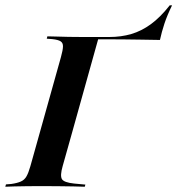

<svg xmlns="http://www.w3.org/2000/svg" viewBox="-46 -709 673 729"><path d="M104 -201.6 185.5 -492.7Q192.7 -518.5 193.1 -532.3Q193.5 -546 184.3 -552Q175 -558.1 152.4 -560.5L131.5 -562.1L133.9 -571Q147.6 -571 168.1 -570.2Q188.7 -569.4 214.1 -569Q239.5 -568.5 268.5 -568.5H368.5Q413.7 -568.5 452.4 -579.8Q491.1 -591.1 527 -617.3Q562.9 -643.5 598.4 -688.7H607.3Q588.7 -650.8 578.2 -619Q567.7 -587.1 561.3 -557.3Q520.2 -558.1 488.7 -558.5Q457.3 -558.9 428.2 -559.3Q399.2 -559.7 365.3 -559.7H326.6L226.6 -201.6ZM107.3 -2.4Q79 -2.4 54 -2Q29 -1.6 8.9 -1.2Q-11.3 -0.8 -25.8 0L-23.4 -8.9L-3.2 -10.5Q19.4 -13.7 33.1 -19.8Q46.8 -25.8 54.4 -39.1Q62.1 -52.4 69.4 -78.2L104 -201.6H226.6L191.9 -78.2Q181.5 -41.9 189.1 -29Q196.8 -16.1 235.5 -12.1L278.2 -8.1L275.8 0Q258.1 -0.8 232.7 -1.2Q207.3 -1.6 175.8 -2Q144.4 -2.4 108.1 -2.4H109.7Z"/></svg>

Font: Playfair 144pt
Style: Bold Italic
Weight: 700
Italic angle: -15.6°
Designer: Claus Eggers Sørensen
Foundry: Claus Eggers Sørensen
Version: Version 2.203